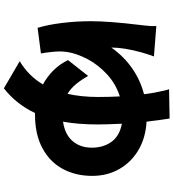

<svg xmlns="http://www.w3.org/2000/svg" viewBox="29 -866 918 1017"><g transform="rotate(90 488.5 -357.0)"><path d="M256.8 -646.5Q231.4 -553.7 231.4 -487.3Q279.3 -554.7 342.3 -598.1Q405.3 -641.6 478.5 -660.2Q477.5 -672.9 469.7 -718.8Q458 -778.3 452.1 -793L607.4 -795.9Q615.2 -747.1 624 -673.8Q710 -668.9 774.9 -630.4Q839.8 -591.8 875.5 -528.3Q911.1 -464.8 911.1 -385.7Q911.1 -297.9 874 -229.5Q836.9 -161.1 764.2 -122.1Q691.4 -83 587.9 -83H578.1Q531.2 16.6 447.3 82L303.7 -2Q380.9 -47.9 426.8 -125Q384.8 -147.5 351.6 -181.2Q318.4 -214.8 297.9 -257.8L381.8 -364.3Q403.3 -326.2 425.8 -299.3Q448.2 -272.5 476.6 -254.9Q493.2 -330.1 493.2 -418Q493.2 -475.6 490.2 -532.2Q422.9 -510.7 372.1 -463.4Q321.3 -416 292 -359.9Q262.7 -303.7 254.9 -252.9Q252 -234.4 252 -211.9Q252 -195.3 255.4 -164.6Q258.8 -133.8 262.7 -114.3L127 -96.7Q110.4 -150.4 101.1 -226.6Q91.8 -302.7 91.8 -377.9Q91.8 -474.6 111.3 -635.7L114.3 -661.1Q119.1 -697.3 117.2 -725.6L278.3 -712.9Q267.6 -683.6 256.8 -646.5ZM761.7 -383.8Q761.7 -445.3 730.5 -488.3Q699.2 -531.2 634.8 -543Q638.7 -460.9 638.7 -417Q638.7 -310.5 624 -231.4Q691.4 -241.2 726.6 -281.7Q761.7 -322.3 761.7 -383.8Z"/></g></svg>

Font: Min Sans Black
Style: Regular
Weight: 900
Designer: Jinseong-Kim, NotoSansCJK, Nunito
Foundry: Jinseong-Kim
Version: Version 1.000